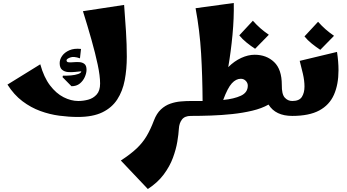

<svg xmlns="http://www.w3.org/2000/svg" viewBox="-20 -777 2329 1287"><path d="M502 7Q442 7 377.5 -1.5Q313 -10 250 -33Q187 -56 130.5 -98.5Q74 -141 30 -210L250 -346Q274 -259 315 -205Q356 -151 406 -125.5Q456 -100 505 -100Q538 -100 571.5 -109Q605 -118 628 -143.5Q651 -169 651 -217Q651 -268 635 -343.5Q619 -419 593 -511Q567 -603 536 -702L812 -744Q819 -654 824.5 -566.5Q830 -479 830 -397Q830 -313 816 -239.5Q802 -166 766 -110.5Q730 -55 666 -24Q602 7 502 7ZM459 -199 399 -260 402 -270Q428 -269 456 -271.5Q484 -274 504 -281Q524 -288 525 -299Q509 -298 484.5 -295Q460 -292 436 -294Q412 -296 396 -309.5Q380 -323 380 -354Q380 -379 396.5 -402.5Q413 -426 445 -440Q477 -454 523 -449L516 -386Q474 -401 450 -391.5Q426 -382 426 -373Q426 -361 439.5 -359.5Q453 -358 473 -360Q493 -362 513 -360.5Q533 -359 546.5 -348Q560 -337 560 -309Q560 -287 548.5 -261Q537 -235 515 -217Q493 -199 459 -199Z M971 490 790 299Q856 256 896 218Q936 180 962.5 135.5Q989 91 1012 30Q1030 -17 1058.5 -43.5Q1087 -70 1121.5 -82Q1156 -94 1191.5 -97Q1227 -100 1259 -100L1279 -50L1259 0Q1218 0 1199.5 24.5Q1181 49 1179 86Q1177 122 1168.5 173Q1160 224 1139 281Q1118 338 1077.5 392.5Q1037 447 971 490Z M1259 0V-100Q1279 -100 1298.5 -100Q1318 -100 1338 -100Q1337 -267 1328 -419Q1319 -571 1291 -722L1547 -757Q1549 -656 1538.5 -544Q1528 -432 1510 -327Q1550 -367 1596.5 -388.5Q1643 -410 1687 -410Q1766 -410 1817.5 -361Q1869 -312 1869 -208Q1868 -146 1888.5 -123Q1909 -100 1939 -100L1959 -50L1939 0Q1827 0 1780 -76Q1734 -50 1671 -35Q1608 -20 1537.5 -12.5Q1467 -5 1395 -2.5Q1323 0 1259 0ZM1594 -249Q1562 -249 1534 -218.5Q1506 -188 1476 -107Q1549 -114 1595 -135.5Q1641 -157 1641 -203Q1641 -221 1627.5 -235Q1614 -249 1594 -249ZM1690 -450Q1661 -469 1632.5 -492Q1604 -515 1584 -540L1675 -638Q1700 -610 1725 -588Q1750 -566 1782 -544Z M1939 0V-100Q1986 -100 2003.5 -127.5Q2021 -155 2021 -197Q2021 -236 2010.5 -282Q2000 -328 1989 -369L2239 -429Q2244 -397 2246.5 -366Q2249 -335 2249 -306Q2249 -211 2218.5 -142Q2188 -73 2120 -36.5Q2052 0 1939 0ZM2127 -443Q2098 -462 2069.5 -485Q2041 -508 2021 -533L2112 -631Q2137 -603 2162 -581Q2187 -559 2219 -537Z"/></svg>

Font: Marhey ExtraBold
Style: Regular
Weight: 800
Designer: Nur Syamsi & Bustanul Arifin
Foundry: Namelatype
Version: Version 1.000; ttfautohint (v1.8.4.7-5d5b)